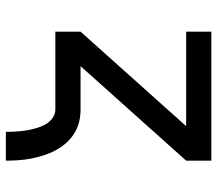

<svg xmlns="http://www.w3.org/2000/svg" viewBox="-62 -498 725 640"><g transform="rotate(90 300.0 -177.5)"><path d="M419 165Q419 148 418 131.5Q417 115 414.5 99Q412 83 407.5 66.5Q403 50 395.5 35.5Q388 21 374.5 10.5Q361 0 345 0H85V-84L400 -436H85V-520H515V-436L200 -84H345Q366 -84 386.5 -79Q407 -74 425 -62.5Q443 -51 457 -35Q471 -19 481 0Q491 19 497.5 39.5Q504 60 508 80.5Q512 101 513.5 122.5Q515 144 515 165Z"/></g></svg>

Font: Iosevka Fixed Medium Extended
Style: Regular
Weight: 500
Width: 7
Monospace: yes
Designer: Belleve Invis
Foundry: Belleve Invis
Version: Version 24.1.1; ttfautohint (v1.8.4)